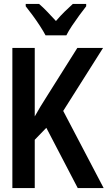

<svg xmlns="http://www.w3.org/2000/svg" viewBox="-20 -958 570 978"><path d="M43 0V-714H157V-365Q171 -390 186 -415Q201 -440 221 -471L374 -714H505L302 -393L508 0H376L216 -307L157 -246V0ZM212 -778Q201 -799 183.5 -826Q166 -853 146.5 -879.5Q127 -906 111 -926V-938H179Q198 -922 220 -899Q242 -876 265 -851Q289 -879 309 -898.5Q329 -918 351 -938H419V-926Q404 -907 384.5 -880.5Q365 -854 347 -827Q329 -800 318 -778Z"/></svg>

Font: Noto Sans Mono Condensed SemiBold
Style: Regular
Weight: 600
Width: 3
Designer: Monotype Design Team
Foundry: Monotype Imaging Inc.
Version: Version 2.014